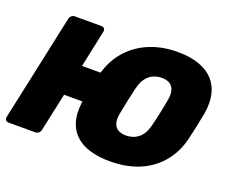

<svg xmlns="http://www.w3.org/2000/svg" viewBox="-123 -899 1312 1097"><g transform="rotate(20 533.0 -350.0)"><path d="M633 10Q562 10 509 -6.5Q456 -23 422 -55.5Q388 -88 374.5 -135Q361 -182 368 -243Q368 -248 368.5 -251.5Q369 -255 370 -258H258L208 -26Q206 -15 197 -7.5Q188 0 177 0H14Q4 0 -2.5 -7Q-9 -14 -7 -26L132 -674Q134 -685 143 -692.5Q152 -700 162 -700H325Q336 -700 342 -692.5Q348 -685 346 -674L298 -448H411Q412 -452 413 -456.5Q414 -461 416 -464Q441 -540 493 -595Q545 -650 619.5 -680Q694 -710 787 -710Q861 -710 915 -691Q969 -672 1002.5 -636.5Q1036 -601 1047.5 -550Q1059 -499 1049 -436Q1041 -392 1031.5 -347.5Q1022 -303 1012 -261Q990 -175 937.5 -114Q885 -53 808 -21.5Q731 10 633 10ZM669 -160Q712 -160 744 -185Q776 -210 790 -266Q801 -309 809.5 -350.5Q818 -392 826 -434Q832 -471 824.5 -494.5Q817 -518 798 -529Q779 -540 750 -540Q723 -540 698.5 -529Q674 -518 656.5 -494.5Q639 -471 630 -434Q620 -392 611 -350.5Q602 -309 594 -266Q587 -229 594.5 -205.5Q602 -182 621.5 -171Q641 -160 669 -160Z"/></g></svg>

Font: Rubik ExtraBold
Style: Italic
Weight: 800
Italic angle: -12°
Designer: Hubert and Fischer
Foundry: Hubert and Fischer
Version: Version 2.300;gftools[0.9.30]